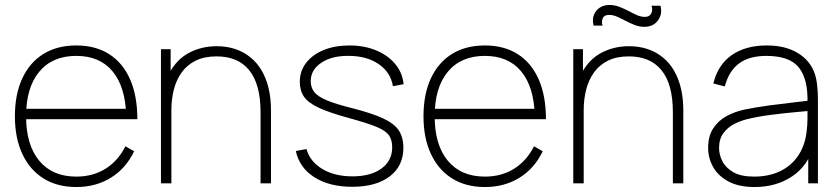

<svg xmlns="http://www.w3.org/2000/svg" viewBox="-20 -738 3373 773"><path d="M287 15Q210.5 15 155.2 -19.5Q100 -54 70 -118Q40 -182 40 -270Q40 -358.5 69.8 -422.5Q99.5 -486.5 154.8 -520.8Q210 -555 287 -555Q364.5 -555 419.5 -520Q474.5 -485 503.8 -418.5Q533 -352 533 -258H488V-272Q485 -388.5 433.2 -450.8Q381.5 -513 287 -513Q191 -513 138 -449.2Q85 -385.5 85 -270Q85 -154.5 138 -90.8Q191 -27 287 -27Q354 -27 404.5 -58.5Q455 -90 485 -149L520 -129Q487 -60 426.5 -22.5Q366 15 287 15ZM67 -258V-300H507V-258Z M1029 0V-286Q1029 -344 1017.2 -386.2Q1005.5 -428.5 982.5 -456.2Q959.5 -484 926.8 -497.5Q894 -511 852 -511Q802.5 -511 767.8 -493.8Q733 -476.5 711.5 -446.5Q690 -416.5 680 -377.5Q670 -338.5 670 -295L631 -294Q631 -386.5 661.5 -443.2Q692 -500 742.2 -526Q792.5 -552 852 -552Q893 -552 927.2 -540.5Q961.5 -529 988.2 -507.2Q1015 -485.5 1033.5 -454Q1052 -422.5 1061.5 -382.2Q1071 -342 1071 -294V0ZM628 0V-540H667V-430H670V0Z M1398 14Q1306.5 14 1246 -24.2Q1185.5 -62.5 1171 -130L1214 -138Q1227.5 -88 1277.2 -58Q1327 -28 1399 -28Q1472.5 -28 1515.8 -59.5Q1559 -91 1559 -145Q1559 -174.5 1546 -193.2Q1533 -212 1495.2 -227.5Q1457.5 -243 1384 -263Q1307 -284 1264.2 -303.8Q1221.5 -323.5 1204.2 -348.2Q1187 -373 1187 -409Q1187 -452 1212.5 -485Q1238 -518 1283 -536.5Q1328 -555 1387 -555Q1446.5 -555 1494.2 -535.2Q1542 -515.5 1571.2 -480.2Q1600.5 -445 1605 -399L1562 -391Q1552.5 -447.5 1504.2 -480.2Q1456 -513 1384 -513Q1316.5 -514 1273.8 -485.5Q1231 -457 1231 -411Q1231 -385.5 1245.5 -367.2Q1260 -349 1296 -334Q1332 -319 1396 -303Q1477 -282.5 1522.2 -261.5Q1567.5 -240.5 1585.8 -212.5Q1604 -184.5 1604 -143Q1604 -69.5 1549 -27.8Q1494 14 1398 14Z M1932 15Q1855.5 15 1800.2 -19.5Q1745 -54 1715 -118Q1685 -182 1685 -270Q1685 -358.5 1714.8 -422.5Q1744.5 -486.5 1799.8 -520.8Q1855 -555 1932 -555Q2009.5 -555 2064.5 -520Q2119.5 -485 2148.8 -418.5Q2178 -352 2178 -258H2133V-272Q2130 -388.5 2078.2 -450.8Q2026.5 -513 1932 -513Q1836 -513 1783 -449.2Q1730 -385.5 1730 -270Q1730 -154.5 1783 -90.8Q1836 -27 1932 -27Q1999 -27 2049.5 -58.5Q2100 -90 2130 -149L2165 -129Q2132 -60 2071.5 -22.5Q2011 15 1932 15ZM1712 -258V-300H2152V-258Z M2574 -630Q2554.5 -630 2535.8 -637.2Q2517 -644.5 2499 -654Q2481 -663.5 2464.5 -670.8Q2448 -678 2433 -678Q2411.5 -678 2406.2 -663.2Q2401 -648.5 2406 -635H2370Q2361 -669.5 2380.2 -693.8Q2399.5 -718 2434 -718Q2454 -718 2473 -710.8Q2492 -703.5 2510 -694Q2528 -684.5 2544.5 -677.2Q2561 -670 2576 -670Q2595 -670 2602 -684Q2609 -698 2603 -715H2639Q2648 -681.5 2629 -655.8Q2610 -630 2574 -630ZM2689 0V-286Q2689 -344 2677.2 -386.2Q2665.5 -428.5 2642.5 -456.2Q2619.5 -484 2586.8 -497.5Q2554 -511 2512 -511Q2462.5 -511 2427.8 -493.8Q2393 -476.5 2371.5 -446.5Q2350 -416.5 2340 -377.5Q2330 -338.5 2330 -295L2291 -294Q2291 -386.5 2321.5 -443.2Q2352 -500 2402.2 -526Q2452.5 -552 2512 -552Q2553 -552 2587.2 -540.5Q2621.5 -529 2648.2 -507.2Q2675 -485.5 2693.5 -454Q2712 -422.5 2721.5 -382.2Q2731 -342 2731 -294V0ZM2288 0V-540H2327V-430H2330V0Z M3018 15Q2955 15 2913.5 -7Q2872 -29 2851.5 -65Q2831 -101 2831 -143Q2831 -190.5 2851.8 -221.8Q2872.5 -253 2906 -271Q2939.5 -289 2978 -297Q3025 -306.5 3078.8 -313.8Q3132.5 -321 3178 -326Q3223.5 -331 3246 -334L3231 -324Q3233.5 -419.5 3196.2 -466.2Q3159 -513 3065 -513Q2997 -513 2955.8 -482.8Q2914.5 -452.5 2898 -390L2852 -402Q2870 -477 2925.8 -516Q2981.5 -555 3067 -555Q3142 -555 3192 -524.5Q3242 -494 3260 -442Q3267 -422 3270 -393.5Q3273 -365 3273 -338V0H3234V-148L3254 -147Q3232.5 -70 3168.5 -27.5Q3104.5 15 3018 15ZM3016 -27Q3074.5 -27 3119.2 -48Q3164 -69 3191.8 -108.8Q3219.5 -148.5 3227 -204Q3231 -232 3231 -264Q3231 -296 3231 -310L3253 -293Q3226.5 -290.5 3179.8 -286.2Q3133 -282 3081 -275.2Q3029 -268.5 2987 -258Q2962.5 -252 2936.5 -239Q2910.5 -226 2892.8 -202.5Q2875 -179 2875 -142Q2875 -116 2888 -89.5Q2901 -63 2931.8 -45Q2962.5 -27 3016 -27Z"/></svg>

Font: Manrope ExtraLight ExtraLight
Style: Regular
Weight: 250
Version: Version 4.501